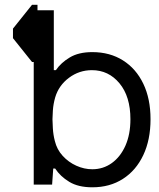

<svg xmlns="http://www.w3.org/2000/svg" viewBox="-20 -770 665 801"><path d="M113.6 -750H136.4V-727.3H204.5V-477.3H213.1Q234.4 -508.5 271.3 -530.5Q308.2 -552.6 365.1 -552.6Q438.2 -552.6 492.9 -518.1Q547.6 -483.7 577.8 -420.8Q608 -358 608 -272.7Q608 -186.8 577.8 -122.9Q547.6 -58.9 492.9 -23.8Q438.2 11.4 365.1 11.4Q306.5 11.4 269 -11.4Q231.5 -34.1 210.2 -66.8H202.1L197.4 0H120.7V-511.4H113.6L34.1 -610.8V-650.6ZM208.8 -181.8Q217.3 -146.3 241.5 -119.9Q265.6 -93.4 298.3 -78.7Q331 -63.9 365.1 -63.9Q410.5 -63.9 446.6 -89.8Q482.6 -115.8 503.4 -162.6Q524.1 -209.5 524.1 -272.7Q524.1 -367.5 478.5 -422.4Q432.9 -477.3 363.6 -477.3Q310.4 -477.3 267.8 -445.5Q225.1 -413.7 210.2 -363.6Q202.4 -335.9 200.6 -309.5Q198.9 -283 198.9 -272.7Q198.9 -262.1 200.5 -234.7Q202.1 -207.4 208.8 -181.8Z"/></svg>

Font: Inter UI
Style: Regular
Weight: 400
Designer: Rasmus Andersson
Foundry: rsms
Version: Version 2.2